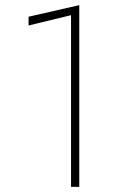

<svg xmlns="http://www.w3.org/2000/svg" viewBox="-20 -726 462 746"><path d="M91 -627V-661L288 -706V0H256V-667Z"/></svg>

Font: Jost* Thin
Style: Regular
Weight: 200
Version: Version 3.7